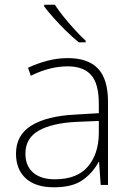

<svg xmlns="http://www.w3.org/2000/svg" viewBox="-20 -879 561 816"><path d="M269 -632Q354 -632 396.5 -587.5Q439 -543 439 -446V-93H408L401 -191H399Q375 -145 331.5 -114Q288 -83 209 -83Q131 -83 89.5 -121Q48 -159 48 -226Q48 -305 113.5 -345.5Q179 -386 300 -392L400 -398V-438Q400 -524 367 -560.5Q334 -597 268 -597Q191 -597 111 -557L99 -591Q137 -609 180 -620.5Q223 -632 269 -632ZM304 -361Q202 -356 145 -324Q88 -292 88 -226Q88 -174 121 -145.5Q154 -117 213 -117Q307 -117 353 -170.5Q399 -224 400 -312V-365ZM213 -859Q227 -837 249.5 -809Q272 -781 297 -753.5Q322 -726 344 -706V-699H315Q289 -720 261 -747.5Q233 -775 208.5 -802.5Q184 -830 168 -851V-859Z"/></svg>

Font: Noto Sans Kannada UI ExtraLight
Style: Regular
Weight: 200
Designer: Jelle Bosma - Monotype Design Team
Foundry: Monotype Imaging Inc.
Version: Version 2.005; ttfautohint (v1.8.4.7-5d5b)